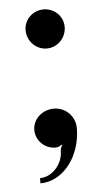

<svg xmlns="http://www.w3.org/2000/svg" viewBox="-44 -448 284 587"><g transform="rotate(-5 97.5 -154.5)"><path d="M52 -360.5C52 -326.6 78.9 -299 112 -299C145.1 -299 172 -326.6 172 -360.5C172 -392.8 145.1 -419 112 -419C78.9 -419 52 -392.8 52 -360.5ZM52 -54C52 -21.4 78.9 5 112 5C119 5 127 2 130 -2L133 0C130 4 127 9.9 127 18C127 55.5 95.4 94 56.5 94V110C125.8 110 182 38.8 182 -49C182 -84.9 152.9 -114 117 -114C81.1 -114 52 -87.1 52 -54Z"/></g></svg>

Font: Prida01
Style: Black
Weight: 900
Designer: gluk
Foundry: gluk
Version: Version 00.072